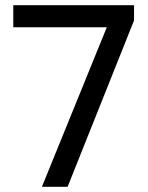

<svg xmlns="http://www.w3.org/2000/svg" viewBox="-20 -714 565 734"><path d="M140.2 0 400 -638.5 492.5 -636 238.5 0ZM30.8 -609.8V-694H492.5V-636L452 -609.8Z"/></svg>

Font: Marine Company Thin
Style: Regular
Weight: 100
Designer: Rodrigo Fuenzalida
Foundry: fragTYPE
Version: Version 1.000